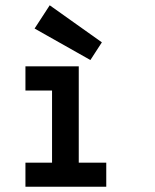

<svg xmlns="http://www.w3.org/2000/svg" viewBox="-20 -706 586 726"><path d="M381.8 0H76.2V-90.8H176.8V-363.8H76.2V-455.1H277.8V-90.8H381.8ZM168 -686 365.2 -545.9 321.8 -479 110.8 -598.1Z"/></svg>

Font: Anonymous Pro
Style: Bold
Weight: 700
Monospace: yes
Designer: Mark Simonson
Version: Version 1.003